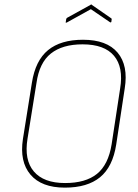

<svg xmlns="http://www.w3.org/2000/svg" viewBox="-20 -848 631 879"><path d="M277 11Q170 11 119.5 -48.5Q69 -108 85 -212L126 -469Q142 -571 200 -618.5Q258 -666 360 -666Q469 -666 518.5 -607Q568 -548 551 -443L512 -186Q496 -84 438 -36.5Q380 11 277 11ZM278 -10Q372 -10 424 -52Q476 -94 491 -187L530 -443Q546 -540 502 -592.5Q458 -645 358 -645Q266 -645 213 -603Q160 -561 147 -468L106 -213Q90 -116 135 -63Q180 -10 278 -10ZM286 -745Q284 -744 282 -744Q280 -744 281 -747L283 -760Q284 -765 288 -767L395 -826Q397 -830 400 -826L488 -765Q490 -764 491 -762.5Q492 -761 491 -758L490 -749Q489 -744 484 -746L396 -806Z"/></svg>

Font: Sofia Sans Semi Condensed Thin
Style: Italic
Weight: 250
Italic angle: -9°
Version: Version 4.100